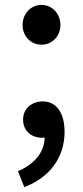

<svg xmlns="http://www.w3.org/2000/svg" viewBox="-20 -562 338 782"><path d="M149 -380C192 -380 226 -414 226 -460C226 -507 192 -542 149 -542C106 -542 72 -507 72 -460C72 -414 106 -380 149 -380ZM79 200C182 161 243 80 243 -25C243 -102 210 -149 154 -149C110 -149 74 -120 74 -75C74 -27 110 -1 151 -1C155 -1 158 -1 162 -2C161 57 121 107 53 135Z"/></svg>

Font: Noto Sans CJK KR Medium
Style: Regular
Weight: 500
Designer: Ryoko NISHIZUKA (kana & ideographs); Paul D. Hunt (Latin, Greek & Cyrillic); Wenlong ZHANG (bopomofo); Sandoll Communica
Foundry: Adobe Systems Incorporated
Version: Version 1.004;PS 1.004;hotconv 1.0.82;makeotf.lib2.5.63406